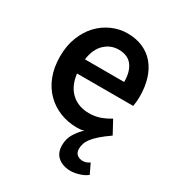

<svg xmlns="http://www.w3.org/2000/svg" viewBox="-171 -609 849 924"><g transform="rotate(30 253.5 -147.5)"><path d="M360 208Q318 208 290.5 186Q263 164 263 120Q263 83 282 53.5Q301 24 321 7Q310 10 301 11Q292 12 283 12Q232 12 188 -5.5Q144 -23 111 -56Q78 -89 59.5 -136.5Q41 -184 41 -245Q41 -305 60 -353Q79 -401 110.5 -434Q142 -467 183 -485Q224 -503 267 -503Q317 -503 355 -486Q393 -469 418.5 -438Q444 -407 457 -364Q470 -321 470 -270Q470 -253 468.5 -238Q467 -223 465 -214H153Q161 -148 199.5 -112.5Q238 -77 298 -77Q330 -77 357.5 -86.5Q385 -96 412 -113L451 -41Q418 -18 397 0.5Q376 19 364 34.5Q352 50 347 65Q342 80 342 95Q342 116 355 126.5Q368 137 387 137Q406 137 424 124L450 178Q433 192 407 200Q381 208 360 208ZM152 -292H370Q370 -349 345.5 -381.5Q321 -414 270 -414Q226 -414 193 -383Q160 -352 152 -292Z"/></g></svg>

Font: Processing Sans Pro Semibold
Style: Regular
Weight: 600
Designer: Paul D. Hunt
Foundry: Adobe Systems Incorporated
Version: Version 2.020;PS 2.000;hotconv 1.0.86;makeotf.lib2.5.63406